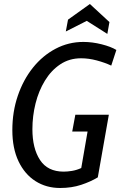

<svg xmlns="http://www.w3.org/2000/svg" viewBox="-20 -923 600 957"><path d="M279.5 14Q210.5 14 156.8 -20.2Q103 -54.5 72.2 -119.2Q41.5 -184 41.5 -274.5Q41.5 -366 68.8 -445.8Q96 -525.5 144.2 -585.8Q192.5 -646 257 -680Q321.5 -714 395.5 -714Q440 -714 486.5 -702.2Q533 -690.5 560 -674L534.5 -596Q502.5 -611 462.2 -621.8Q422 -632.5 384 -632.5Q325.5 -632.5 280.2 -602.2Q235 -572 204 -521.2Q173 -470.5 157.2 -407.5Q141.5 -344.5 141.5 -279Q141.5 -183.5 179.5 -125.5Q217.5 -67.5 297.5 -67.5Q315.5 -67.5 338.8 -71.2Q362 -75 385 -85.5L416.5 -267.5H340L355.5 -351H522.5L467.5 -39Q432 -17.5 384.8 -1.8Q337.5 14 279.5 14ZM515 -754 412.5 -819 308 -766 319 -825 428 -903 525.5 -813Z"/></svg>

Font: Cabin Condensed
Style: Italic
Weight: 400
Width: 3
Italic angle: -10°
Designer: Pablo Impallari
Foundry: Pablo Impallari. http://www.impallari.com Igino Marini. http://www.ikern.com
Version: Version 3.001; ttfautohint (v1.8.3)